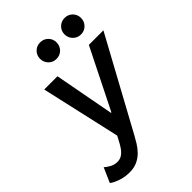

<svg xmlns="http://www.w3.org/2000/svg" viewBox="-323 -859 1185 1185"><g transform="rotate(-45 270.0 -266.0)"><path d="M82 213.9Q52.2 213.9 25.1 206.8Q-2 199.7 -21.5 190.4Q-41 181.2 -49.3 173.3L-7.3 77.6Q4.4 88.9 27.1 101.8Q49.8 114.7 75.7 114.7Q102.1 114.7 120.4 100.6Q138.7 86.4 151.1 67.4Q163.6 48.3 171.4 33.2L210 -40L194.8 21L72.3 -521H188L261.7 -127.9H265.6L461.9 -521H588.9L266.6 70.8Q254.9 92.8 239.5 117.7Q224.1 142.6 203.1 164.3Q182.1 186 152.6 200Q123 213.9 82 213.9ZM473.6 -600.6Q443.4 -600.6 422.4 -621.6Q401.4 -642.6 401.4 -672.9Q401.4 -703.1 422.4 -723.9Q443.4 -744.6 473.6 -744.6Q503.9 -744.6 524.7 -723.9Q545.4 -703.1 545.4 -672.9Q545.4 -642.6 524.7 -621.6Q503.9 -600.6 473.6 -600.6ZM259.8 -600.6Q229.5 -600.6 208.7 -621.6Q188 -642.6 188 -672.9Q188 -703.1 208.7 -723.9Q229.5 -744.6 259.8 -744.6Q290.5 -744.6 311.3 -723.9Q332 -703.1 332 -672.9Q332 -642.6 311.3 -621.6Q290.5 -600.6 259.8 -600.6Z"/></g></svg>

Font: Reddit Sans SemiBold
Style: Italic
Weight: 600
Italic angle: -11.25°
Designer: Stephen Hutchings
Version: Version 1.013